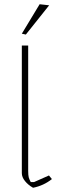

<svg xmlns="http://www.w3.org/2000/svg" viewBox="-20 -880 298 906"><path d="M83 -721 167 -860 212 -855 102 -717ZM83 -63V-665H113V-74Q113 -53 115.5 -43.5Q118 -34 125 -21H141L211 -52L225 -35Q186 -4 136 6Q113 -7 98 -25.5Q83 -44 83 -63Z"/></svg>

Font: Athiti ExtraLight
Style: Regular
Weight: 250
Version: Version 1.032